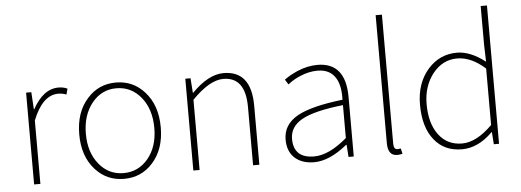

<svg xmlns="http://www.w3.org/2000/svg" viewBox="-51 -940 2982 1098"><g transform="rotate(-5 1439.5 -390.5)"><path d="M105 -527H135L141 -428H143Q204 -540 292 -540Q321 -540 343 -529L334 -496Q312 -505 287 -505Q197 -505 141 -364V0H105Z M457 -59Q387 -136 387 -262Q387 -390 457 -467Q522 -540 621 -540Q720 -540 785 -467Q855 -390 855 -262Q855 -136 785 -59Q720 13 621 13Q522 13 457 -59ZM762 -87Q818 -155 818 -262Q818 -370 762 -439Q706 -507 621 -507Q536 -507 481 -439Q425 -370 425 -262Q425 -155 481 -87Q536 -20 621 -20Q706 -20 762 -87Z M1019 -527H1049L1055 -443H1057Q1152 -540 1239 -540Q1398 -540 1398 -339V0H1362V-334Q1362 -507 1235 -507Q1156 -507 1055 -403V0H1019Z M1605 -21Q1560 -59 1560 -130Q1560 -216 1643 -263Q1723 -308 1904 -329Q1907 -405 1882 -450Q1850 -507 1776 -507Q1726 -507 1675 -485Q1636 -469 1604 -443L1586 -472Q1601 -483 1618 -493Q1640 -505 1662 -515Q1721 -540 1778 -540Q1940 -540 1940 -341V0H1910L1905 -70H1902Q1800 13 1712 13Q1646 13 1605 -21ZM1904 -109V-298Q1737 -280 1665 -239Q1597 -200 1597 -131Q1597 -20 1715 -20Q1800 -20 1904 -109Z M2135 -59V-794H2171V-53Q2171 -20 2193 -20Q2201 -20 2212 -22L2219 9Q2201 13 2189 13Q2135 13 2135 -59Z M2403 -58Q2343 -131 2343 -262Q2343 -386 2413 -465Q2480 -540 2579 -540Q2656 -540 2741 -474L2738 -573V-794H2774V0H2744L2739 -70H2737Q2654 13 2561 13Q2460 13 2403 -58ZM2738 -111V-435Q2658 -507 2577 -507Q2494 -507 2437 -436Q2381 -364 2381 -262Q2381 -152 2429 -87Q2478 -20 2564 -20Q2647 -20 2738 -111Z"/></g></svg>

Font: Noto Sans CJK TC Thin
Style: Regular
Weight: 250
Designer: Ryoko NISHIZUKA ???? (kana & ideographs); Paul D. Hunt (Latin, Greek & Cyrillic); Wenlong ZHANG ??? (bopomofo); Sandoll 
Foundry: Adobe Systems Incorporated
Version: Version 1.004 January 19, 2016